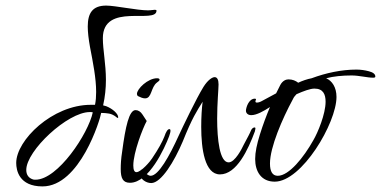

<svg xmlns="http://www.w3.org/2000/svg" viewBox="-20 -679 1363 687"><path d="M132 -12C266 -12 339 -253 342 -275C365 -274 378 -274 395 -261C398 -258 400 -257 401 -257C402 -257 403 -258 403 -259C403 -272 383 -290 360 -299L349 -302C356 -333 359 -364 359 -393C359 -450 348 -501 348 -542C348 -672 540 -591 540 -641C540 -643 538 -644 534 -644C529 -644 521 -642 509 -642C471 -642 392 -659 360 -659C311 -659 294 -632 294 -584C294 -564 297 -539 302 -511C313 -454 324 -399 324 -350C324 -334 323 -319 320 -304H305C167 -304 38 -177 38 -96C38 -70 48 -12 132 -12ZM107 -36C103 -36 100 -36 98 -37C82 -42 74 -54 74 -71C74 -140 222 -278 301 -278C306 -278 309 -278 312 -277C296 -201 187 -36 107 -36Z M499 -327C524 -327 519 -367 542 -384C548 -388 551 -391 551 -394C551 -397 548 -399 542 -399C509 -399 470 -361 470 -343C470 -340 471 -337 474 -335C482 -331 491 -327 499 -327ZM445 -25C513 -25 569 -149 585 -191C588 -200 590 -206 590 -211C590 -215 589 -217 586 -217C580 -217 574 -208 568 -190C561 -172 547 -146 524 -112C518 -102 485 -63 468 -63C461 -63 457 -71 457 -87C457 -133 491 -221 505 -246C502 -251 497 -258 490 -269C483 -280 474 -285 465 -285C442 -285 429 -227 417 -136C413 -111 412 -91 412 -74C412 -41 420 -25 445 -25Z M521 -24C557 -24 604 -102 634 -173C668 -258 684 -281 705 -315C702 -291 700 -260 700 -225C700 -145 713 -55 767 -55C827 -55 868 -144 892 -209C893 -214 894 -218 894 -219C894 -222 893 -223 891 -223C886 -223 881 -219 878 -212C875 -204 866 -187 852 -161C846 -148 821 -98 798 -98C766 -98 757 -180 757 -254C757 -309 762 -361 762 -377C762 -394 757 -403 748 -403C739 -403 723 -392 708 -368C682 -326 633 -223 620 -195C586 -120 547 -50 519 -50C510 -50 498 -61 490 -69C488 -71 487 -72 486 -72C483 -72 481 -66 481 -56C481 -39 502 -24 521 -24Z M963 -29C1060 -29 1184 -239 1184 -332C1184 -367 1168 -390 1147 -399C1174 -406 1205 -409 1238 -409C1265 -409 1294 -401 1315 -401C1320 -401 1323 -402 1323 -405C1323 -414 1315 -420 1300 -424C1285 -428 1270 -430 1255 -430C1202 -430 1146 -418 1095 -399C1079 -396 1062 -390 1047 -383C1038 -390 1027 -395 1012 -395C1003 -395 991 -390 983 -375L968 -345C947 -334 929 -324 916 -317C909 -313 903 -312 899 -312C896 -312 894 -313 894 -316C894 -317 894 -319 895 -320C895 -321 896 -322 896 -323C896 -325 895 -326 892 -326C869 -326 860 -292 860 -283C860 -275 866 -267 879 -267C898 -267 923 -281 946 -296C933 -265 921 -233 910 -198C899 -163 893 -134 893 -110C893 -65 915 -29 963 -29ZM974 -50C955 -50 946 -65 946 -94C946 -152 990 -254 1028 -324C1031 -331 1036 -337 1041 -342C1066 -353 1090 -362 1105 -362C1136 -362 1145 -342 1145 -315C1145 -271 1117 -204 1101 -177C1067 -116 1014 -50 974 -50Z"/></svg>

Font: Comforter
Style: Regular
Weight: 400
Designer: Robert E. Leuschke
Foundry: Robert E. Leuschke
Version: Version 1.013; ttfautohint (v1.8.3)